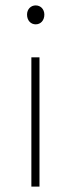

<svg xmlns="http://www.w3.org/2000/svg" viewBox="-20 -690 262 710"><path d="M96 0H126V-478H96ZM112 -600C130 -600 144 -614 144 -636C144 -656 130 -670 112 -670C94 -670 80 -656 80 -636C80 -614 94 -600 112 -600Z"/></svg>

Font: Source Sans Pro ExtraLight
Style: Regular
Weight: 200
Designer: Paul D. Hunt
Foundry: Adobe Systems Incorporated
Version: Version 3.006;hotconv 1.0.111;makeotfexe 2.5.65597